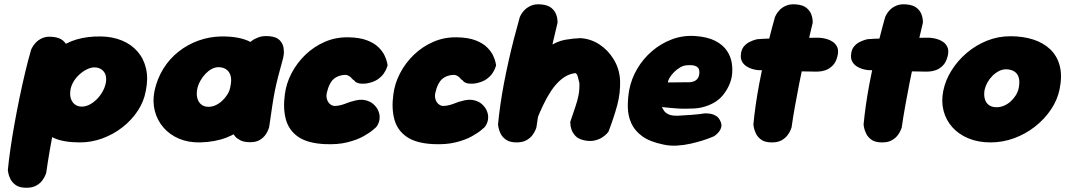

<svg xmlns="http://www.w3.org/2000/svg" viewBox="-20 -671 5027 906"><path d="M357 1Q281 1 235 -19.5Q189 -40 168 -75Q147 -110 145 -155Q143 -200 153 -250Q166 -314 191 -361.5Q216 -409 253.5 -439.5Q291 -470 342 -485Q393 -500 457 -499Q511 -498 555 -480Q599 -462 628.5 -428.5Q658 -395 669 -348Q680 -301 668 -242Q659 -192 630 -148Q601 -104 558 -70.5Q515 -37 463.5 -18Q412 1 357 1ZM104 215Q72 215 54.5 202.5Q37 190 29 173.5Q21 157 19 144.5Q17 132 17 132Q21 89 29 33Q37 -23 48 -84.5Q59 -146 72 -209Q85 -272 99 -330.5Q113 -389 127 -437Q127 -437 132 -447Q137 -457 149 -470Q161 -483 180.5 -491.5Q200 -500 229 -497Q260 -494 276 -480.5Q292 -467 298 -451Q304 -435 304.5 -423Q305 -411 305 -411Q296 -373 284.5 -320.5Q273 -268 261 -207.5Q249 -147 237 -84.5Q225 -22 215 37Q205 96 198 145Q198 145 194 155.5Q190 166 180 180Q170 194 151.5 204.5Q133 215 104 215ZM366 -168Q387 -168 407.5 -180Q428 -192 444.5 -211Q461 -230 471 -253Q481 -276 481 -297Q481 -316 473 -328.5Q465 -341 452.5 -347Q440 -353 425 -353Q409 -353 389.5 -343.5Q370 -334 352 -317Q334 -300 322.5 -277.5Q311 -255 311 -229Q311 -211 318 -197Q325 -183 337.5 -175.5Q350 -168 366 -168Z M924 1Q869 2 825 -16.5Q781 -35 751.5 -69Q722 -103 710.5 -147.5Q699 -192 709 -242Q722 -301 751.5 -348Q781 -395 824 -428.5Q867 -462 918 -480Q969 -498 1024 -499Q1110 -500 1161 -473.5Q1212 -447 1229 -391.5Q1246 -336 1229 -250Q1219 -200 1197 -155.5Q1175 -111 1138 -76.5Q1101 -42 1048 -21.5Q995 -1 924 1ZM964 -167Q981 -167 997.5 -174.5Q1014 -182 1028.5 -195.5Q1043 -209 1053.5 -226Q1064 -243 1067 -262Q1074 -294 1068 -314Q1062 -334 1047 -344Q1032 -354 1011 -354Q994 -354 978 -345Q962 -336 948.5 -321.5Q935 -307 925 -289Q915 -271 911 -252Q906 -228 911 -208.5Q916 -189 929.5 -178Q943 -167 964 -167ZM1161 0Q1131 0 1114 -9Q1097 -18 1090 -27Q1083 -36 1083 -36Q1090 -109 1098.5 -177.5Q1107 -246 1120.5 -318Q1134 -390 1158 -470Q1158 -470 1168.5 -478.5Q1179 -487 1200 -495Q1221 -503 1252 -500Q1285 -497 1300 -481Q1315 -465 1318 -445.5Q1321 -426 1318.5 -411.5Q1316 -397 1316 -397Q1302 -346 1293 -311.5Q1284 -277 1277.5 -245Q1271 -213 1265 -173Q1259 -133 1250 -71Q1250 -71 1246.5 -60.5Q1243 -50 1233.5 -36Q1224 -22 1206.5 -11Q1189 0 1161 0Z M1512 9Q1431 5 1387 -25.5Q1343 -56 1329 -107.5Q1315 -159 1324 -224Q1330 -276 1355.5 -325Q1381 -374 1421 -412.5Q1461 -451 1512.5 -473.5Q1564 -496 1624 -495Q1678 -494 1712.5 -480.5Q1747 -467 1766.5 -447.5Q1786 -428 1795 -408.5Q1804 -389 1806.5 -376Q1809 -363 1809 -363Q1809 -363 1805.5 -352Q1802 -341 1791.5 -325Q1781 -309 1760 -295Q1744 -285 1721 -279.5Q1698 -274 1678 -277Q1658 -280 1650 -293Q1647 -293 1643.5 -297.5Q1640 -302 1634.5 -307Q1629 -312 1620.5 -315.5Q1612 -319 1599 -317Q1579 -314 1565.5 -306Q1552 -298 1544 -286.5Q1536 -275 1531.5 -263.5Q1527 -252 1525 -243Q1518 -222 1522 -206Q1526 -190 1536 -181Q1546 -172 1558 -171Q1569 -171 1581.5 -173.5Q1594 -176 1606 -180.5Q1618 -185 1627.5 -188.5Q1637 -192 1643 -193Q1678 -204 1702.5 -198.5Q1727 -193 1741.5 -180Q1756 -167 1763 -153Q1771 -136 1771.5 -121Q1772 -106 1768 -95Q1764 -84 1759.5 -77.5Q1755 -71 1755 -71Q1755 -71 1740 -58Q1725 -45 1695 -28Q1665 -11 1619 0.5Q1573 12 1512 9Z M2024 9Q1943 5 1899 -25.5Q1855 -56 1841 -107.5Q1827 -159 1836 -224Q1842 -276 1867.5 -325Q1893 -374 1933 -412.5Q1973 -451 2024.5 -473.5Q2076 -496 2136 -495Q2190 -494 2224.5 -480.5Q2259 -467 2278.5 -447.5Q2298 -428 2307 -408.5Q2316 -389 2318.5 -376Q2321 -363 2321 -363Q2321 -363 2317.5 -352Q2314 -341 2303.5 -325Q2293 -309 2272 -295Q2256 -285 2233 -279.5Q2210 -274 2190 -277Q2170 -280 2162 -293Q2159 -293 2155.5 -297.5Q2152 -302 2146.5 -307Q2141 -312 2132.5 -315.5Q2124 -319 2111 -317Q2091 -314 2077.5 -306Q2064 -298 2056 -286.5Q2048 -275 2043.5 -263.5Q2039 -252 2037 -243Q2030 -222 2034 -206Q2038 -190 2048 -181Q2058 -172 2070 -171Q2081 -171 2093.5 -173.5Q2106 -176 2118 -180.5Q2130 -185 2139.5 -188.5Q2149 -192 2155 -193Q2190 -204 2214.5 -198.5Q2239 -193 2253.5 -180Q2268 -167 2275 -153Q2283 -136 2283.5 -121Q2284 -106 2280 -95Q2276 -84 2271.5 -77.5Q2267 -71 2267 -71Q2267 -71 2252 -58Q2237 -45 2207 -28Q2177 -11 2131 0.5Q2085 12 2024 9Z M2736 -9Q2709 -15 2695.5 -29.5Q2682 -44 2677 -59Q2672 -74 2671.5 -85Q2671 -96 2671 -96Q2685 -138 2695 -167Q2705 -196 2710 -222Q2715 -248 2714 -279Q2711 -292 2706.5 -309Q2702 -326 2693 -326Q2659 -321 2631 -298.5Q2603 -276 2581.5 -243.5Q2560 -211 2543.5 -176Q2527 -141 2514.5 -110.5Q2502 -80 2493 -61Q2481 -43 2473.5 -48Q2466 -53 2463 -74.5Q2460 -96 2459.5 -125Q2459 -154 2461 -184Q2463 -214 2467 -237.5Q2471 -261 2475 -269L2429 -295L2487 -363Q2528 -424 2569 -450.5Q2610 -477 2648 -483.5Q2686 -490 2719 -491Q2768 -488 2809 -461Q2850 -434 2876.5 -390Q2903 -346 2906 -292Q2908 -232 2892.5 -174.5Q2877 -117 2851 -49Q2851 -49 2843.5 -40.5Q2836 -32 2821.5 -22.5Q2807 -13 2785.5 -8Q2764 -3 2736 -9ZM2418 1Q2386 1 2368 -11.5Q2350 -24 2342 -41Q2334 -58 2332 -70.5Q2330 -83 2330 -83Q2334 -126 2341 -175.5Q2348 -225 2358 -277.5Q2368 -330 2380 -383.5Q2392 -437 2405.5 -489.5Q2419 -542 2433 -591Q2433 -591 2438 -601Q2443 -611 2455 -623.5Q2467 -636 2486.5 -644.5Q2506 -653 2535 -650Q2566 -647 2582 -633.5Q2598 -620 2604 -604Q2610 -588 2610.5 -576Q2611 -564 2611 -564Q2602 -526 2591 -479.5Q2580 -433 2569 -382Q2558 -331 2547.5 -277.5Q2537 -224 2527.5 -171Q2518 -118 2511 -69Q2511 -69 2507 -58.5Q2503 -48 2493 -34Q2483 -20 2464.5 -9.5Q2446 1 2418 1Z M3110 11Q3046 -2 3010 -28.5Q2974 -55 2958.5 -90.5Q2943 -126 2942.5 -166Q2942 -206 2949 -246Q2959 -299 2987 -346.5Q3015 -394 3057 -430Q3099 -466 3151 -485.5Q3203 -505 3261 -501Q3319 -497 3355.5 -478Q3392 -459 3410.5 -431Q3429 -403 3433.5 -371Q3438 -339 3433 -309Q3424 -262 3390.5 -221Q3357 -180 3291 -164Q3274 -160 3254 -159Q3234 -158 3212.5 -158Q3191 -158 3171.5 -159.5Q3152 -161 3136.5 -162.5Q3121 -164 3112 -165Q3103 -166 3103 -166Q3106 -161 3112 -150.5Q3118 -140 3133.5 -132Q3149 -124 3179 -125Q3218 -127 3242.5 -129Q3267 -131 3280.5 -132.5Q3294 -134 3298.5 -135Q3303 -136 3303 -136Q3303 -136 3312 -136Q3321 -136 3333.5 -134Q3346 -132 3358.5 -124.5Q3371 -117 3378 -102Q3387 -85 3383.5 -71.5Q3380 -58 3371.5 -48Q3363 -38 3356 -33Q3349 -28 3349 -28Q3349 -28 3334.5 -22Q3320 -16 3295 -8Q3270 0 3239 7Q3208 14 3174.5 16Q3141 18 3110 11ZM3132 -282 3236 -283Q3236 -283 3239.5 -283.5Q3243 -284 3249 -285.5Q3255 -287 3261 -290.5Q3267 -294 3272 -300.5Q3277 -307 3279 -317Q3282 -333 3278 -344Q3274 -355 3260.5 -360Q3247 -365 3221 -363Q3205 -362 3189.5 -353Q3174 -344 3161 -331Q3148 -318 3140 -304.5Q3132 -291 3132 -282Z M3622 1Q3590 1 3572.5 -11.5Q3555 -24 3547 -41Q3539 -58 3537 -70.5Q3535 -83 3535 -83Q3539 -126 3546 -175.5Q3553 -225 3563 -277.5Q3573 -330 3585 -383.5Q3597 -437 3610 -489.5Q3623 -542 3637 -591Q3637 -591 3642 -601Q3647 -611 3658.5 -623.5Q3670 -636 3690 -644.5Q3710 -653 3739 -650Q3770 -647 3786 -633.5Q3802 -620 3808 -604Q3814 -588 3814.5 -576Q3815 -564 3815 -564Q3806 -526 3795 -479.5Q3784 -433 3773 -382Q3762 -331 3751.5 -277.5Q3741 -224 3731.5 -171Q3722 -118 3715 -69Q3715 -69 3711 -58.5Q3707 -48 3697 -34Q3687 -20 3669 -9.5Q3651 1 3622 1ZM3832 -333Q3753 -334 3683.5 -336.5Q3614 -339 3559 -340Q3559 -340 3550 -341Q3541 -342 3528 -346Q3515 -350 3502.5 -358Q3490 -366 3482 -379.5Q3474 -393 3476 -414Q3478 -437 3489.5 -451Q3501 -465 3516 -472.5Q3531 -480 3542 -483Q3553 -486 3553 -486Q3561 -487 3583 -488Q3605 -489 3636.5 -490Q3668 -491 3704 -491.5Q3740 -492 3776.5 -492.5Q3813 -493 3845 -493Q3845 -493 3855.5 -492Q3866 -491 3881 -487Q3896 -483 3910 -473.5Q3924 -464 3931 -448Q3938 -432 3932 -407Q3925 -377 3908.5 -361Q3892 -345 3874.5 -339.5Q3857 -334 3844.5 -333.5Q3832 -333 3832 -333Z M4142 1Q4110 1 4092.5 -11.5Q4075 -24 4067 -41Q4059 -58 4057 -70.5Q4055 -83 4055 -83Q4059 -126 4066 -175.5Q4073 -225 4083 -277.5Q4093 -330 4105 -383.5Q4117 -437 4130 -489.5Q4143 -542 4157 -591Q4157 -591 4162 -601Q4167 -611 4178.5 -623.5Q4190 -636 4210 -644.5Q4230 -653 4259 -650Q4290 -647 4306 -633.5Q4322 -620 4328 -604Q4334 -588 4334.5 -576Q4335 -564 4335 -564Q4326 -526 4315 -479.5Q4304 -433 4293 -382Q4282 -331 4271.5 -277.5Q4261 -224 4251.5 -171Q4242 -118 4235 -69Q4235 -69 4231 -58.5Q4227 -48 4217 -34Q4207 -20 4189 -9.5Q4171 1 4142 1ZM4352 -333Q4273 -334 4203.5 -336.5Q4134 -339 4079 -340Q4079 -340 4070 -341Q4061 -342 4048 -346Q4035 -350 4022.5 -358Q4010 -366 4002 -379.5Q3994 -393 3996 -414Q3998 -437 4009.5 -451Q4021 -465 4036 -472.5Q4051 -480 4062 -483Q4073 -486 4073 -486Q4081 -487 4103 -488Q4125 -489 4156.5 -490Q4188 -491 4224 -491.5Q4260 -492 4296.5 -492.5Q4333 -493 4365 -493Q4365 -493 4375.5 -492Q4386 -491 4401 -487Q4416 -483 4430 -473.5Q4444 -464 4451 -448Q4458 -432 4452 -407Q4445 -377 4428.5 -361Q4412 -345 4394.5 -339.5Q4377 -334 4364.5 -333.5Q4352 -333 4352 -333Z M4654 1Q4596 1 4550 -18Q4504 -37 4474 -70.5Q4444 -104 4432.5 -148Q4421 -192 4431 -242Q4441 -292 4470 -338.5Q4499 -385 4542 -421.5Q4585 -458 4637.5 -479Q4690 -500 4748 -500Q4806 -500 4854 -485Q4902 -470 4935 -439Q4968 -408 4980.5 -361Q4993 -314 4980 -250Q4970 -200 4939.5 -154.5Q4909 -109 4864.5 -74Q4820 -39 4766 -19Q4712 1 4654 1ZM4683 -165Q4700 -165 4717 -172Q4734 -179 4748.5 -192Q4763 -205 4773 -221Q4783 -237 4787 -255Q4793 -286 4787 -305.5Q4781 -325 4765 -334.5Q4749 -344 4727 -344Q4710 -344 4693.5 -335.5Q4677 -327 4663 -313Q4649 -299 4639.5 -282Q4630 -265 4626 -247Q4622 -223 4627 -204.5Q4632 -186 4646 -175.5Q4660 -165 4683 -165Z"/></svg>

Font: Sour Gummy Black
Style: Italic
Weight: 900
Italic angle: -11.3°
Designer: Stefie Justprince
Foundry: Eifetstype
Version: Version 1.000